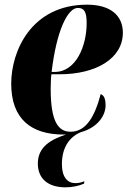

<svg xmlns="http://www.w3.org/2000/svg" viewBox="-20 -566 546 822"><path d="M252 10C256 10 260 10 263 10C201 30 142 61 142 134C142 200 187 236 260 236C289 236 318 230 340 220L341 210C328 215 318 218 302 218C269 218 245 192 245 137C245 66 277 20 326 0C398 -20 432 -71 432 -115C432 -147 423 -159 411 -163C386 -68 349 -2 282 -2C229 -2 197 -46 197 -186C197 -195 198 -236 200 -248H235C392 -248 506 -316 506 -426C506 -501 451 -546 353 -546C114 -546 28 -347 28 -208C28 -56 114 10 252 10ZM214 -258H201C222 -436 270 -532 313 -532C341 -532 351 -515 351 -467C351 -370 306 -258 214 -258Z"/></svg>

Font: Noto Serif Display Condensed Black
Style: Italic
Weight: 900
Width: 3
Italic angle: -12°
Designer: Monotype Design Team
Foundry: Monotype Imaging Inc.
Version: Version 2.009